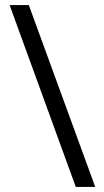

<svg xmlns="http://www.w3.org/2000/svg" viewBox="-20 -737 411 760"><path d="M94 -717H18L280 3H357Z"/></svg>

Font: Noto Sans Gujarati UI ExtraCondensed
Style: Regular
Weight: 400
Width: 2
Designer: Jelle Bosma - Monotype Design Team, Universal Thirst
Foundry: Monotype Imaging Inc.
Version: Version 2.106